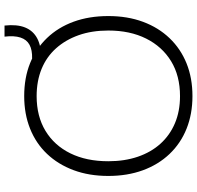

<svg xmlns="http://www.w3.org/2000/svg" viewBox="-31 -832 871 849"><g transform="rotate(-90 404.5 -407.5)"><path d="M404 8Q325 8 260 -18Q195 -44 148 -93.5Q101 -143 76 -211.5Q51 -280 51 -364Q51 -449 76.5 -517.5Q102 -586 148.5 -635Q195 -684 260 -710Q325 -736 404 -736Q485 -736 549.5 -710Q614 -684 661 -635Q708 -586 733 -517.5Q758 -449 758 -364Q758 -279 732.5 -210.5Q707 -142 660 -93Q613 -44 548.5 -18Q484 8 404 8ZM404 -47Q494 -47 558.5 -86.5Q623 -126 658.5 -197Q694 -268 694 -364Q694 -437 673.5 -495Q653 -553 615.5 -595Q578 -637 524.5 -659Q471 -681 404 -681Q315 -681 250.5 -642Q186 -603 151 -532Q116 -461 116 -364Q116 -292 136 -233.5Q156 -175 193.5 -133.5Q231 -92 284 -69.5Q337 -47 404 -47ZM570 -661V-701Q608 -700 631 -712.5Q654 -725 663 -752.5Q672 -780 667 -823H716Q722 -768 707.5 -732Q693 -696 658.5 -678Q624 -660 570 -661Z"/></g></svg>

Font: Mona Sans Light
Style: Regular
Weight: 300
Designer: Deni Anggara
Foundry: GitHub
Version: Version 2.000